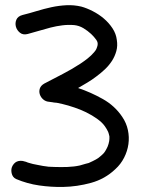

<svg xmlns="http://www.w3.org/2000/svg" viewBox="-20 -738 561 760"><path d="M289.1 -389.6Q338.9 -373 386.7 -346.2Q434.6 -319.3 463.9 -275.4Q480.5 -251 486.3 -223.1Q492.2 -195.3 488.3 -167.5Q484.4 -139.6 471.2 -113.8Q458 -87.9 436.5 -68.4Q395.5 -29.3 340.3 -14.2Q285.2 1 229.5 2Q182.6 2.9 135.3 -3.9Q87.9 -10.7 43.9 -29.3Q29.3 -36.1 25.9 -53.2Q22.5 -70.3 30.3 -83Q39.1 -97.7 53.7 -100.6Q68.4 -103.5 83 -96.7Q78.1 -98.6 79.1 -98.6Q80.1 -98.6 82.5 -97.7Q85 -96.7 88.4 -95.2Q91.8 -93.8 92.8 -93.8Q97.7 -91.8 101.6 -91.3Q105.5 -90.8 110.4 -88.9Q120.1 -86.9 129.9 -85Q139.6 -83 150.4 -81.1Q162.1 -79.1 165 -79.1Q168 -79.1 171.9 -78.1Q177.7 -78.1 183.6 -77.6Q189.5 -77.1 196.3 -77.1Q220.7 -76.2 247.1 -77.1Q262.7 -78.1 272.5 -79.1Q282.2 -80.1 295.9 -83Q301.8 -85 307.6 -86.4Q313.5 -87.9 319.3 -89.8L331.1 -92.8Q348.6 -100.6 359.9 -106.9Q371.1 -113.3 376 -118.2Q386.7 -127 391.6 -132.8Q396.5 -138.7 401.4 -148.4Q406.2 -156.2 409.7 -168.5Q413.1 -180.7 413.1 -188.5V-198.2Q410.2 -210.9 408.2 -215.8Q396.5 -240.2 380.9 -254.4Q365.2 -268.6 343.8 -281.2Q320.3 -294.9 298.3 -303.7Q276.4 -312.5 250 -320.3Q239.3 -323.2 227.5 -326.2Q215.8 -329.1 205.1 -331.1Q203.1 -331.1 195.3 -332Q187.5 -333 189.5 -333Q185.5 -334 182.1 -334Q178.7 -334 174.8 -335Q161.1 -335.9 151.4 -344.2Q141.6 -352.5 137.7 -364.3Q133.8 -376 137.7 -387.7Q141.6 -399.4 155.3 -407.2Q192.4 -426.8 228.5 -445.3Q264.6 -463.9 298.8 -486.3Q313.5 -496.1 327.1 -506.8Q340.8 -517.6 352.5 -531.2Q354.5 -533.2 357.9 -538.1Q361.3 -543 363.3 -548.8Q362.3 -546.9 364.3 -551.8Q366.2 -556.6 366.2 -558.6Q367.2 -564.5 366.2 -569.3Q365.2 -574.2 361.3 -580.1Q356.4 -586.9 351.6 -592.3Q346.7 -597.7 340.8 -603.5Q327.1 -616.2 310.1 -626.5Q293 -636.7 273.4 -638.7Q250 -640.6 226.6 -637.7Q203.1 -634.8 180.2 -628.9Q157.2 -623 134.8 -616.2Q112.3 -609.4 89.8 -603.5Q71.3 -598.6 59.1 -608.4Q46.9 -618.2 43 -632.3Q39.1 -646.5 44.9 -660.2Q50.8 -673.8 69.3 -678.7Q96.7 -685.5 125.5 -694.3Q154.3 -703.1 183.6 -709.5Q212.9 -715.8 242.7 -717.3Q272.5 -718.8 301.8 -711.9Q323.2 -706.1 347.2 -693.8Q371.1 -681.6 391.1 -664.6Q411.1 -647.5 425.3 -626Q439.5 -604.5 442.4 -580.1Q446.3 -556.6 440.4 -535.6Q434.6 -514.6 422.9 -496.6Q411.1 -478.5 394.5 -462.9Q377.9 -447.3 360.4 -434.6Q343.8 -421.9 325.7 -411.1Q307.6 -400.4 289.1 -389.6Z"/></svg>

Font: Schoolbell
Style: Regular
Weight: 400
Designer: Font Diner, Inc
Foundry: Font Diner, Inc
Version: Version 1.001